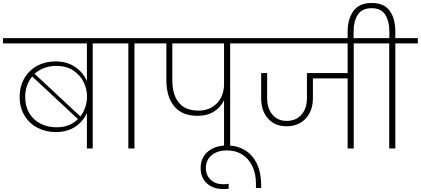

<svg xmlns="http://www.w3.org/2000/svg" viewBox="-52 -996 2823 1288"><path d="M722 -740V-705H570V0H531V-239Q507 -182 453 -146Q399 -110 322 -110Q256 -110 200.5 -138.5Q145 -167 112.5 -220.5Q80 -274 80 -345Q80 -417 111.5 -471Q143 -525 197.5 -554.5Q252 -584 319 -584Q398 -584 452.5 -546.5Q507 -509 531 -451V-705H-32V-740ZM325 -554Q283 -554 246 -540.5Q209 -527 180 -501L487 -215Q509 -243 520.5 -278Q532 -313 532 -347Q532 -398 509 -445.5Q486 -493 439 -523.5Q392 -554 325 -554ZM117 -345Q117 -283 145 -236.5Q173 -190 221 -166Q269 -142 327 -142Q416 -142 471 -197L164 -483Q117 -426 117 -345Z M809 0V-705H658V-740H1001V-705H850V0Z M1643 -705H1492V0H1451V-324Q1428 -275 1382.5 -247Q1337 -219 1273 -219Q1170 -219 1117 -282.5Q1064 -346 1064 -460V-705H937V-740H1643ZM1451 -705H1104V-460Q1104 -361 1147.5 -307.5Q1191 -254 1280 -254Q1333 -254 1372 -278Q1411 -302 1431 -342Q1451 -382 1451 -431Z M1482 270Q1469 272 1443 272Q1378 272 1336 234Q1294 196 1294 131Q1294 62 1342.5 21Q1391 -20 1470 -20Q1539 -20 1591 11.5Q1643 43 1671.5 103Q1700 163 1700 245V265H1665V237Q1665 168 1640 117Q1615 66 1571 39.5Q1527 13 1472 13Q1406 13 1367.5 45.5Q1329 78 1329 131Q1329 180 1361.5 210Q1394 240 1445 240Q1463 240 1482 237Z M2472 -705H2321V0H2280V-470H2047V-337Q2047 -253 1999 -201Q1951 -149 1870 -149Q1791 -149 1745.5 -201Q1700 -253 1700 -337V-506H1740V-337Q1740 -269 1775.5 -227Q1811 -185 1871 -185Q1934 -185 1970.5 -227Q2007 -269 2007 -337V-506H2280V-705H1579V-740H2472Z M2751 -740V-705H2600V0H2559V-705H2408V-740H2560V-785Q2560 -853 2532.5 -897Q2505 -941 2441 -941Q2376 -941 2348 -897Q2320 -853 2320 -785V-729H2280V-783Q2280 -869 2319 -922.5Q2358 -976 2441 -976Q2525 -976 2562.5 -923.5Q2600 -871 2600 -783V-740Z"/></svg>

Font: Fz Poppins ExtLt
Style: Regular
Weight: 200
Designer: Ninad Kale (Devanagari), Jonny Pinhorn (Latin)
Foundry: Indian Type Foundry
Version: Vit hóa bi Vntype.Com & FontZin.Com